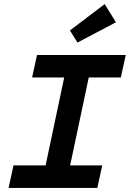

<svg xmlns="http://www.w3.org/2000/svg" viewBox="-20 -919 635 939"><path d="M22 0 46 -110H203L294 -540H137L161 -650H595L571 -540H414L323 -110H480L456 0ZM359 -711 322 -770 492 -899 547 -810Z"/></svg>

Font: Sometype Mono
Style: Bold Italic
Weight: 700
Italic angle: -12°
Monospace: yes
Designer: Ryoichi Tsunekawa
Foundry: Dharma Type
Version: Version 1.000; ttfautohint (v1.8.3)